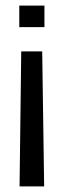

<svg xmlns="http://www.w3.org/2000/svg" viewBox="-20 -515 228 687"><path d="M49 -495H139V-418H49ZM56 -331H131L138 152H50Z"/></svg>

Font: Pridi Light
Style: Regular
Weight: 300
Designer: Katatrad Team
Foundry: CadsonDemak
Version: Version 1.003